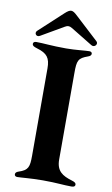

<svg xmlns="http://www.w3.org/2000/svg" viewBox="-102 -985 610 1043"><g transform="rotate(10 203.5 -464.0)"><path d="M71.4 6.7C92 6.7 145.6 0.4 211.6 0.4C290.8 0.4 323.5 6.4 370.7 6.4C385.7 6.4 390.3 0.4 390.3 -7.1C390.3 -15.6 383.9 -21 365.8 -26.3C314.3 -41.9 279.1 -62.1 279.1 -126.4V-605.1C279.1 -672.2 284.4 -686.8 336.6 -705.3C348 -709.2 353.7 -714.8 353.7 -722.3C353.7 -729.4 348.7 -734.4 338.8 -734.4C316.1 -734.4 263.8 -727.3 211.3 -727.3C128.6 -727.3 87 -733.7 46.5 -733.7C34.1 -733.7 29.1 -728 29.1 -720.2C29.1 -711.6 35.9 -706.3 56.1 -700.3C113.3 -683.6 130.7 -660.2 130.7 -603V-121.4C130.7 -58.6 124.6 -40.1 73.2 -23.4C61.4 -19.5 56.1 -13.8 56.1 -6C56.1 1.4 61.1 6.7 71.4 6.7ZM39.8 -794C25.6 -780.9 40.1 -758.5 59.7 -769.9L184.3 -842.3C198.9 -850.9 208.8 -850.9 223.4 -842L343.8 -768.5C362.6 -757.1 381 -781.2 367.2 -794L237.9 -913.4C210.2 -939.3 199.9 -941.8 169 -913.4Z"/></g></svg>

Font: Margiela Serif Semibold
Style: Regular
Weight: 600
Designer: Andreas Faust, Stefan Endress
Version: Version 1.002;FEAKit 1.0